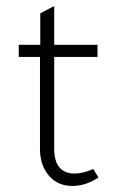

<svg xmlns="http://www.w3.org/2000/svg" viewBox="-20 -602 387 634"><path d="M159 -414V-111Q159 -29 227 -29Q254 -29 288 -44L305 -16Q264 12 218 12Q171 12 141.5 -22Q112 -56 112 -111V-414H42V-454H113V-558L159 -582V-454H302V-414Z"/></svg>

Font: TajawalTap
Style: Regular
Weight: 300
Designer: Boutros Fonts
Foundry: Created by Boutros International 2017
Version: Version 2.700